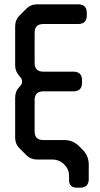

<svg xmlns="http://www.w3.org/2000/svg" viewBox="-20 -730 460 887"><path d="M102 -13Q122 7 151 7H221Q254 7 276.5 29.5Q299 52 299 82V101Q299 137 335 137H350Q390 137 390 97V30Q390 -10 362 -38L345 -55Q317 -83 277 -83H180Q140 -83 140 -123V-268Q140 -308 180 -308H319Q359 -308 359 -348V-359Q359 -399 319 -399H180Q140 -399 140 -439V-579Q140 -619 180 -619H341Q381 -619 381 -659V-670Q381 -710 341 -710H151Q122 -710 102 -690L70 -658Q50 -638 50 -609V-428Q50 -400 70 -378Q82 -366 82 -353Q82 -341 72 -331L70 -329Q50 -309 50 -279V-94Q50 -65 70 -45Z"/></svg>

Font: WD-XL Lubrifont TC
Style: Regular
Weight: 400
Designer: [WD-XL Lubrifont] Copyright 2020-2022 (c) NightFurySL2001, Skr-ZERO; [ZCOOL QingKe HuangYou] Copyright 2018-2022 (c) The
Version: Version 2.001;hotconv 1.1.1;makeotfexe 2.6.0